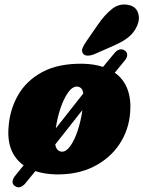

<svg xmlns="http://www.w3.org/2000/svg" viewBox="-20 -755 631 845"><path d="M46 64Q35 57.5 35.2 45Q35.5 32.5 46 19.5L84 -27.5Q7 -82.5 18 -199Q23.5 -273.5 59.8 -336.8Q96 -400 166.2 -438Q236.5 -476 344 -474.5Q394 -473.5 433.5 -460.5L483.5 -521Q493 -533 505 -536.8Q517 -540.5 528.5 -533Q539.5 -526 539.8 -514Q540 -502 530 -490L485 -435Q524 -407.5 540.8 -363Q557.5 -318.5 553 -261.5Q547.5 -184 506.2 -121.2Q465 -58.5 393 -22Q321 14.5 224 12.5Q174.5 11 135.5 -2L91.5 52Q81 64.5 69.2 68.2Q57.5 72 46 64ZM320 -374Q299 -375 279.8 -348Q260.5 -321 246.2 -278.5Q232 -236 225.5 -190L346.5 -343.5Q344.5 -359.5 337.5 -366.2Q330.5 -373 320 -374ZM252 -87.5Q270.5 -86.5 288.5 -111Q306.5 -135.5 321 -177.5Q335.5 -219.5 342.5 -270.5L223 -119Q226.5 -102.5 234 -95.2Q241.5 -88 252 -87.5ZM410.5 -646Q440.5 -690 472.8 -715.5Q505 -741 544 -733.5Q577 -727.5 587 -700Q597 -672.5 583.5 -641.5Q570.5 -612 546.2 -592Q522 -572 477 -552.5L395 -516.5Q379.5 -510 365.2 -510.2Q351 -510.5 345 -520Q338 -531 343.5 -544Q349 -557 359 -571.5Z"/></svg>

Font: Fraunces 72pt SuperSoft Black
Style: Italic
Weight: 900
Italic angle: -16°
Version: Version 1.000;[b76b70a41]